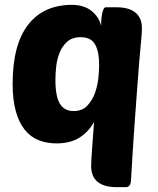

<svg xmlns="http://www.w3.org/2000/svg" viewBox="-20 -580 649 790"><path d="M276 -560Q325 -560 356 -535.5Q387 -511 396 -474Q396 -479 396.5 -491.5Q397 -504 399 -517Q401 -530 405 -540Q409 -550 415 -550H460Q511 -550 537.5 -528Q564 -506 564 -464Q564 -455 563 -439Q562 -423 559 -394.5Q556 -366 552.5 -321.5Q549 -277 544 -210.5Q539 -144 532.5 -52.5Q526 39 519 161Q518 190 498 190H459Q429 190 409 183Q389 176 377 164Q365 152 360 136.5Q355 121 355 103Q355 86 358.5 37Q362 -12 367 -78Q344 -37 306.5 -13.5Q269 10 212 10Q171 10 138 -3.5Q105 -17 81.5 -46.5Q58 -76 45 -122.5Q32 -169 32 -235Q32 -396 95.5 -478Q159 -560 276 -560ZM312 -427Q277 -427 256 -408Q235 -389 224.5 -361.5Q214 -334 211 -304Q208 -274 208 -252Q208 -183 226.5 -153Q245 -123 283 -123Q319 -123 340 -146Q361 -169 371.5 -199.5Q382 -230 385 -261.5Q388 -293 388 -311Q388 -368 371 -397.5Q354 -427 312 -427Z"/></svg>

Font: PoetsenOne
Style: Regular
Weight: 400
Designer: Rodrigo Fuenzalida, Pablo Impallari
Foundry: Pablo Impallari, Rodrigo Fuenzalida
Version: Version 1.000; ttfautohint (v0.8) -G 200 -r 50